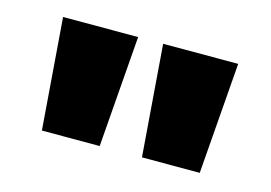

<svg xmlns="http://www.w3.org/2000/svg" viewBox="-49 -800 607 430"><g transform="rotate(15 254.5 -585.0)"><path d="M226 -714H52L72 -456H206ZM458 -714H284L304 -456H438Z"/></g></svg>

Font: Noto Sans Georgian SemiCondensed Black
Style: Regular
Weight: 900
Width: 4
Designer: Monotype Design Team, Akaki Razmadze
Foundry: Google LLC
Version: Version 2.005